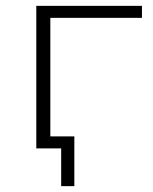

<svg xmlns="http://www.w3.org/2000/svg" viewBox="-20 -507 522 656"><path d="M189 129V0H105V-41H234V129ZM104 0V-487H465V-446H152V0Z"/></svg>

Font: Nunito Sans 10pt SemiExpanded ExtraLight
Style: Regular
Weight: 250
Width: 6
Designer: Vernon Adams
Foundry: Vernon Adams
Version: Version 3.101;gftools[0.9.27]